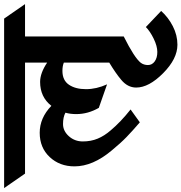

<svg xmlns="http://www.w3.org/2000/svg" viewBox="-65 -722 902 955"><g transform="rotate(-90 386.5 -244.0)"><path d="M512 -385Q465 -385 443 -352.5Q421 -320 421 -268Q421 -216 445 -163L328 -204Q297 -258 297 -316Q297 -346 304 -370Q282 -382 247.5 -382Q213 -382 187 -353Q161 -324 161 -283.5Q161 -243 175 -209.5Q189 -176 216 -145Q258 -95 320 -46L256 0Q213 -37 183 -66Q153 -95 116 -140Q37 -234 37 -325Q37 -399 83.5 -448.5Q130 -498 204 -498Q278 -498 338 -440Q382 -496 457 -496Q501 -496 553 -461V-571H1L-71 -675H772L844 -571H683V-80Q577 -27 552 5Q541 20 541 40.5Q541 61 559 74Q577 87 606 87Q635 87 672 69Q709 51 730 30L810 106Q779 141 734.5 164Q690 187 642 187Q572 187 500.5 116Q429 45 429 -18Q429 -61 468 -93Q500 -120 553 -152V-378Q536 -385 512 -385Z"/></g></svg>

Font: Halant
Style: Bold
Weight: 700
Designer: Hitesh Malaviya (Devanagari), Satya Rajpurohit (Latin)
Foundry: Indian Type Foundry
Version: Version 1.101;PS 1.0;hotconv 1.0.78;makeotf.lib2.5.61930; tt